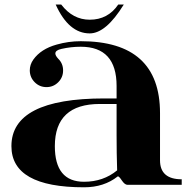

<svg xmlns="http://www.w3.org/2000/svg" viewBox="-20 -798 834 829"><path d="M220.5 -778.3Q220.5 -778.3 244.4 -778.3Q294.4 -712.9 367.4 -712.9Q446 -712.9 490.5 -778.3H514.4Q437.7 -653.8 367.4 -653.8Q276.6 -653.8 220.5 -778.3ZM108.6 -493.9Q108.6 -519 123.8 -540.5Q156.7 -586.7 224.6 -605.5Q275.6 -620.1 328.6 -620.1Q670.9 -620.1 670.9 -309.6V-106Q670.9 -23.9 764.6 -23.9V0H530.3Q518.6 0 505.6 -19.5Q492.7 -39.1 488 -36.1Q429 10.7 342.8 10.7Q29.3 10.7 29.3 -167Q29.3 -373 430.7 -373H483.4V-426.8Q483.4 -596.2 328.6 -596.2Q286.6 -596.2 245.6 -586.9Q219 -581.1 219 -567.1Q219 -557.6 231.4 -544.4Q252.4 -523.9 252.4 -493.7Q252.4 -463.9 231.4 -442.9Q210.4 -421.9 180.7 -421.9Q150.9 -421.9 129.9 -442.9Q108.9 -463.9 108.6 -493.9ZM483.4 -349.1H411.1Q216.8 -349.1 216.8 -167Q216.8 -13.2 342.8 -13.2Q426 -13.2 485.8 -62.5Q483.4 -135.3 483.4 -215.1Z"/></svg>

Font: itsadzoke
Style: Regular
Weight: 700
Width: 7
Version: Version 0.45